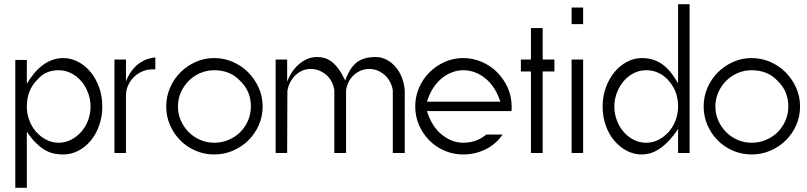

<svg xmlns="http://www.w3.org/2000/svg" viewBox="-20 -732 3851 916"><path d="M53 -446H108V-332Q122 -356 140 -378.5Q158 -401 179.5 -418Q201 -435 227 -445Q253 -455 282 -455Q319 -455 353 -437Q387 -419 412.5 -388Q438 -357 453 -315Q468 -273 468 -224Q468 -175 453 -133Q438 -91 412.5 -60.5Q387 -30 353 -12.5Q319 5 282 5Q263 5 242 1.5Q221 -2 199.5 -13.5Q178 -25 155 -46.5Q132 -68 108 -104V164H53ZM155 -349Q108 -299 108 -224Q108 -189 120 -157.5Q132 -126 153 -102.5Q174 -79 201.5 -65Q229 -51 260 -51Q291 -51 318.5 -65Q346 -79 367 -102.5Q388 -126 400 -157.5Q412 -189 412 -224Q412 -258 400 -289.5Q388 -321 367.5 -345Q347 -369 319 -383Q291 -397 260 -397Q228 -397 202 -385.5Q176 -374 155 -348Z M581 -448V-344Q594 -377 612 -399Q630 -421 649.5 -433.5Q669 -446 687.5 -451.5Q706 -457 721 -458V-401H706Q682 -401 659.5 -391.5Q637 -382 619.5 -365Q602 -348 591.5 -325.5Q581 -303 581 -276V-2H526V-448Z M1002 -455Q1048 -455 1090 -437Q1132 -419 1163.5 -387.5Q1195 -356 1214 -314Q1233 -272 1233 -224Q1233 -176 1214.5 -134.5Q1196 -93 1164.5 -62Q1133 -31 1091 -13Q1049 5 1002 5Q955 5 913 -13Q871 -31 840 -62.5Q809 -94 791 -135.5Q773 -177 773 -224Q773 -271 791 -313Q809 -355 840.5 -386.5Q872 -418 913.5 -436.5Q955 -455 1002 -455ZM1125 -347Q1078 -397 1002 -397Q967 -397 935.5 -383.5Q904 -370 880.5 -346.5Q857 -323 843 -291.5Q829 -260 829 -224Q829 -188 843 -156.5Q857 -125 880.5 -101.5Q904 -78 935.5 -64.5Q967 -51 1002 -51Q1038 -51 1070 -64.5Q1102 -78 1125.5 -101Q1149 -124 1163 -156Q1177 -188 1177 -224Q1177 -298 1125 -347Z M1350 -448V-342Q1357 -362 1370 -383Q1383 -404 1401 -421Q1419 -438 1442.5 -449Q1466 -460 1494 -460Q1512 -460 1529 -455Q1546 -450 1562.5 -437.5Q1579 -425 1595 -403Q1611 -381 1627 -348Q1649 -409 1682 -434.5Q1715 -460 1773 -460Q1799 -460 1823.5 -447.5Q1848 -435 1867 -413Q1886 -391 1897.5 -361.5Q1909 -332 1911 -298V-2H1854V-301Q1851 -322 1841 -341Q1831 -360 1816 -373.5Q1801 -387 1782 -395Q1763 -403 1742 -403Q1720 -403 1701 -395Q1682 -387 1667 -373Q1652 -359 1643 -340.5Q1634 -322 1631 -301V-2H1575V-302Q1567 -350 1534.5 -376.5Q1502 -403 1462 -403Q1441 -403 1422.5 -395Q1404 -387 1389 -372.5Q1374 -358 1364 -338.5Q1354 -319 1351 -296Q1351 -221 1350.5 -149Q1350 -77 1350 -2H1295V-448Z M2190 -455Q2236 -455 2278 -437Q2320 -419 2351.5 -387.5Q2383 -356 2402 -314Q2421 -272 2421 -224Q2421 -219 2421 -213Q2421 -207 2420 -202H2017Q2040 -128 2088 -89.5Q2136 -51 2190 -51Q2253 -51 2300 -90H2378Q2344 -42 2294.5 -18.5Q2245 5 2190 5Q2143 5 2101 -13Q2059 -31 2028 -62.5Q1997 -94 1979 -135.5Q1961 -177 1961 -224Q1961 -271 1979 -313Q1997 -355 2028.5 -386.5Q2060 -418 2101.5 -436.5Q2143 -455 2190 -455ZM2367 -247Q2343 -320 2295 -358.5Q2247 -397 2190 -397Q2163 -397 2136.5 -387Q2110 -377 2087 -358Q2064 -339 2046 -311Q2028 -283 2017 -247Z M2513 -2V-391H2465V-448H2513V-598H2569V-448H2625V-391H2569V-2Z M2762 -448V-2H2707V-448ZM2762 -696V-617H2707V-696Z M3270 -712V-2H3215V-117Q3191 -81 3168 -57.5Q3145 -34 3123 -20Q3101 -6 3081 -0.5Q3061 5 3042 5Q3004 5 2970.5 -12.5Q2937 -30 2911 -60.5Q2885 -91 2870 -133Q2855 -175 2855 -224Q2855 -273 2870.5 -315Q2886 -357 2911.5 -388Q2937 -419 2971 -437Q3005 -455 3042 -455Q3074 -455 3099.5 -446Q3125 -437 3145.5 -421Q3166 -405 3183 -383Q3200 -361 3215 -334V-712ZM3169 -349Q3124 -397 3063 -397Q3031 -397 3003.5 -383Q2976 -369 2955.5 -345Q2935 -321 2923 -289.5Q2911 -258 2911 -224Q2911 -189 2923 -157.5Q2935 -126 2955.5 -102.5Q2976 -79 3003.5 -65Q3031 -51 3063 -51Q3094 -51 3121.5 -65Q3149 -79 3170 -102.5Q3191 -126 3203 -157.5Q3215 -189 3215 -224Q3215 -260 3204 -291Q3193 -322 3169 -348Z M3566 -455Q3612 -455 3654 -437Q3696 -419 3727.5 -387.5Q3759 -356 3778 -314Q3797 -272 3797 -224Q3797 -176 3778.5 -134.5Q3760 -93 3728.5 -62Q3697 -31 3655 -13Q3613 5 3566 5Q3519 5 3477 -13Q3435 -31 3404 -62.5Q3373 -94 3355 -135.5Q3337 -177 3337 -224Q3337 -271 3355 -313Q3373 -355 3404.5 -386.5Q3436 -418 3477.5 -436.5Q3519 -455 3566 -455ZM3689 -347Q3642 -397 3566 -397Q3531 -397 3499.5 -383.5Q3468 -370 3444.5 -346.5Q3421 -323 3407 -291.5Q3393 -260 3393 -224Q3393 -188 3407 -156.5Q3421 -125 3444.5 -101.5Q3468 -78 3499.5 -64.5Q3531 -51 3566 -51Q3602 -51 3634 -64.5Q3666 -78 3689.5 -101Q3713 -124 3727 -156Q3741 -188 3741 -224Q3741 -298 3689 -347Z"/></svg>

Font: Fundamental  Brigade Scvhlank
Style: Regular
Weight: 100
Designer: Peter Wiegel, original typeface by Arno Drescher 1935
Foundry: Peter Wiegel
Version: Version 0.000 2012 initial release